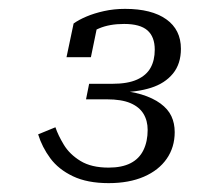

<svg xmlns="http://www.w3.org/2000/svg" viewBox="-20 -772 444 433"><path d="M260 -718Q296 -718 312.5 -703.5Q329 -689 329 -660Q329 -636 319.5 -619Q310 -602 289 -592.5Q268 -583 233 -583H181L174 -548H221Q254 -548 274 -539.5Q294 -531 303.5 -515.5Q313 -500 313 -479Q313 -453 303.5 -433.5Q294 -414 274.5 -404Q255 -394 225 -394Q186 -394 161.5 -409Q137 -424 124 -445.5Q111 -467 105 -485L66 -469Q75 -440 93.5 -415Q112 -390 144.5 -374.5Q177 -359 225 -359Q271 -359 304.5 -373.5Q338 -388 356 -414Q374 -440 374 -474Q374 -494 366.5 -510Q359 -526 342 -538.5Q325 -551 299 -559Q273 -567 236 -569L248 -564Q289 -564 320.5 -574Q352 -584 370 -606Q388 -628 388 -662Q388 -705 355 -728.5Q322 -752 262 -752Q237 -752 214.5 -747Q192 -742 174.5 -734.5Q157 -727 146 -719L130 -643H185L200 -716Q190 -714 183.5 -710Q177 -706 173 -700Q169 -694 165 -687Q180 -698 203.5 -708Q227 -718 260 -718Z"/></svg>

Font: Roboto Serif ExtraLight
Style: Italic
Weight: 250
Italic angle: -10°
Designer: Greg Gazdowicz
Foundry: Commercial Type
Version: Version 1.008